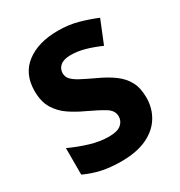

<svg xmlns="http://www.w3.org/2000/svg" viewBox="-173 -843 909 972"><g transform="rotate(-30 281.5 -357.0)"><path d="M526 -207Q526 -146 496 -96.5Q466 -47 406 -18.5Q346 10 255 10Q192 10 142 -1Q92 -12 45 -34V-189Q99 -164 155.5 -147Q212 -130 264 -130Q313 -130 335 -148.5Q357 -167 357 -195Q357 -229 322 -250.5Q287 -272 223 -302Q181 -321 141.5 -347.5Q102 -374 77 -414.5Q52 -455 52 -518Q52 -618 121.5 -671Q191 -724 306 -724Q368 -724 421 -709.5Q474 -695 525 -674L471 -541Q423 -562 381.5 -573.5Q340 -585 301 -585Q260 -585 240 -568Q220 -551 220 -525Q220 -504 234 -488.5Q248 -473 278 -457Q308 -441 357 -418Q410 -394 448 -366Q486 -338 506 -300.5Q526 -263 526 -207Z"/></g></svg>

Font: Noto Sans Gujarati ExtraBold
Style: Regular
Weight: 800
Designer: Jelle Bosma - Monotype Design Team, Universal Thirst
Foundry: Monotype Imaging Inc.
Version: Version 2.106; ttfautohint (v1.8.4.7-5d5b)